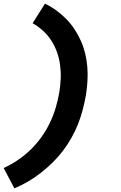

<svg xmlns="http://www.w3.org/2000/svg" viewBox="-35 -861 655 1042"><path d="M43 161 -15 51Q26 32 63.5 6.5Q101 -19 133 -50.5Q165 -82 191.5 -119.5Q218 -157 236.5 -196Q255 -235 267.5 -277Q280 -319 287 -361Q293 -398 294.5 -435Q296 -472 291 -509Q286 -546 274 -579Q262 -612 243 -641.5Q224 -671 198 -694.5Q172 -718 142 -735L209 -841Q241 -826 270.5 -804.5Q300 -783 325 -757.5Q350 -732 370 -701.5Q390 -671 404.5 -638Q419 -605 427.5 -569.5Q436 -534 439 -496Q442 -458 439.5 -419.5Q437 -381 431 -343Q424 -304 413.5 -264Q403 -224 388 -186.5Q373 -149 352.5 -112.5Q332 -76 306.5 -42.5Q281 -9 251 20.5Q221 50 188 76Q155 102 118.5 123.5Q82 145 43 161Z"/></svg>

Font: Iosevka Curly Slab HvExObl
Style: Regular
Weight: 900
Width: 7
Italic angle: -9°
Monospace: yes
Designer: Belleve Invis
Foundry: Belleve Invis
Version: Version 11.1.0; ttfautohint (v1.8.3)